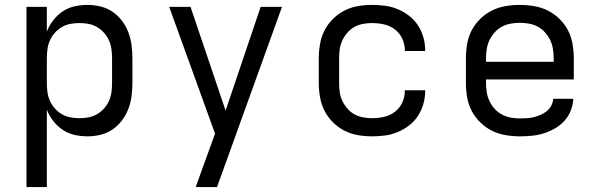

<svg xmlns="http://www.w3.org/2000/svg" viewBox="-20 -548 2440 783"><path d="M88 215V-520H171V-419Q180 -443 196.5 -464.5Q213 -486 235 -501Q257 -516 283.5 -522Q310 -528 337 -528Q364 -528 390.5 -521.5Q417 -515 439 -500Q461 -485 477.5 -463Q494 -441 503.5 -416Q513 -391 516.5 -364Q520 -337 520 -310V-210Q520 -183 516.5 -156Q513 -129 503.5 -104Q494 -79 477.5 -57Q461 -35 439 -20Q417 -5 390.5 1.5Q364 8 337 8Q310 8 283.5 2Q257 -4 235 -19Q213 -34 196.5 -55.5Q180 -77 171 -101V215ZM304 -66Q323 -66 341.5 -69.5Q360 -73 376 -82.5Q392 -92 404.5 -106Q417 -120 424.5 -137Q432 -154 434.5 -172.5Q437 -191 437 -210V-310Q437 -329 434.5 -347.5Q432 -366 424.5 -383Q417 -400 404.5 -414Q392 -428 376 -437.5Q360 -447 341.5 -450.5Q323 -454 304 -454Q285 -454 266.5 -450.5Q248 -447 232 -437.5Q216 -428 203.5 -414Q191 -400 183.5 -383Q176 -366 173.5 -347.5Q171 -329 171 -310V-210Q171 -191 173.5 -172.5Q176 -154 183.5 -137Q191 -120 203.5 -106Q216 -92 232 -82.5Q248 -73 266.5 -69.5Q285 -66 304 -66Z M778 215Q791 180 803.5 144.5Q816 109 829 74L857 -3L670 -520H757L900 -97L1043 -520H1130L865 215Z M1497 8Q1468 8 1439 3Q1410 -2 1384 -15.5Q1358 -29 1337 -50Q1316 -71 1303 -97Q1290 -123 1285 -152Q1280 -181 1280 -210V-310Q1280 -339 1285 -368Q1290 -397 1303 -423Q1316 -449 1337 -470Q1358 -491 1384 -504.5Q1410 -518 1439 -523Q1468 -528 1497 -528Q1524 -528 1550.5 -524.5Q1577 -521 1602 -510.5Q1627 -500 1648.5 -483.5Q1670 -467 1684.5 -444.5Q1699 -422 1706.5 -396Q1714 -370 1714 -343V-340H1631V-342Q1631 -367 1620.5 -390Q1610 -413 1590.5 -428Q1571 -443 1546.5 -448.5Q1522 -454 1497 -454Q1479 -454 1460 -450.5Q1441 -447 1425 -438Q1409 -429 1396.5 -414.5Q1384 -400 1376 -383Q1368 -366 1365.5 -347.5Q1363 -329 1363 -310V-210Q1363 -191 1365.5 -172.5Q1368 -154 1376 -137Q1384 -120 1396.5 -105.5Q1409 -91 1425 -82Q1441 -73 1460 -69.5Q1479 -66 1497 -66Q1522 -66 1546.5 -71.5Q1571 -77 1590.5 -92Q1610 -107 1620.5 -130Q1631 -153 1631 -178V-180H1714V-177Q1714 -150 1706.5 -124Q1699 -98 1684.5 -75.5Q1670 -53 1648.5 -36.5Q1627 -20 1602 -9.5Q1577 1 1550.5 4.5Q1524 8 1497 8Z M2100 8Q2071 8 2041.5 3Q2012 -2 1986 -15Q1960 -28 1938.5 -49Q1917 -70 1903.5 -96Q1890 -122 1885 -151.5Q1880 -181 1880 -210V-310Q1880 -339 1885 -368.5Q1890 -398 1903.5 -424Q1917 -450 1938.5 -471Q1960 -492 1986 -505Q2012 -518 2041.5 -523Q2071 -528 2100 -528Q2129 -528 2158.5 -523Q2188 -518 2214 -505Q2240 -492 2261.5 -471Q2283 -450 2296.5 -424Q2310 -398 2315 -368.5Q2320 -339 2320 -310V-224H1962V-210Q1962 -191 1965 -172Q1968 -153 1976 -136Q1984 -119 1997 -104.5Q2010 -90 2027 -81Q2044 -72 2062.5 -68.5Q2081 -65 2100 -65Q2115 -65 2129.5 -66Q2144 -67 2158 -70.5Q2172 -74 2185.5 -80Q2199 -86 2210 -95Q2221 -104 2228 -117Q2235 -130 2236 -145H2318Q2317 -120 2307.5 -96.5Q2298 -73 2281.5 -55Q2265 -37 2243.5 -24.5Q2222 -12 2198.5 -4.5Q2175 3 2150 5.5Q2125 8 2100 8ZM1962 -296H2238V-310Q2238 -329 2235 -348Q2232 -367 2224 -384Q2216 -401 2203 -415.5Q2190 -430 2173.5 -439Q2157 -448 2138 -451.5Q2119 -455 2100 -455Q2081 -455 2062 -451.5Q2043 -448 2026.5 -439Q2010 -430 1997 -415.5Q1984 -401 1976 -384Q1968 -367 1965 -348Q1962 -329 1962 -310Z"/></svg>

Font: Iosevka Extended
Style: Regular
Weight: 400
Width: 7
Monospace: yes
Designer: Belleve Invis
Foundry: Belleve Invis
Version: Version 32.5.0; ttfautohint (v1.8.4)